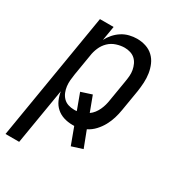

<svg xmlns="http://www.w3.org/2000/svg" viewBox="-206 -638 883 962"><g transform="rotate(30 236.0 -156.5)"><path d="M-28 215 94 -520H173L159 -437Q169 -457 184.5 -474.5Q200 -492 219.5 -504.5Q239 -517 261.5 -522.5Q284 -528 305 -528Q332 -528 356.5 -520Q381 -512 399 -495Q417 -478 427 -455Q437 -432 441 -406.5Q445 -381 443.5 -354Q442 -327 438 -301L418 -181Q414 -156 406.5 -131.5Q399 -107 386.5 -84Q374 -61 355.5 -41Q337 -21 313 -9L349 85L286 105L250 8H239Q213 8 189 0.5Q165 -7 147 -23Q129 -39 119 -61.5Q109 -84 105 -109L51 215ZM208 -62Q212 -62 216 -62Q220 -62 224 -63L190 -155L252 -175L285 -87Q298 -96 307.5 -108.5Q317 -121 323.5 -135Q330 -149 334 -163.5Q338 -178 340 -192L360 -312Q363 -329 364.5 -346.5Q366 -364 363 -380.5Q360 -397 353 -412Q346 -427 334.5 -437.5Q323 -448 307 -453Q291 -458 274 -458Q251 -458 226.5 -450Q202 -442 184 -424.5Q166 -407 156 -383.5Q146 -360 143 -337L123 -217Q120 -199 118.5 -181Q117 -163 119 -146Q121 -129 127.5 -113Q134 -97 145.5 -85Q157 -73 173.5 -67.5Q190 -62 208 -62Z"/></g></svg>

Font: Iosevka Term Curly Oblique
Style: Regular
Weight: 400
Italic angle: -9°
Designer: Belleve Invis
Foundry: Belleve Invis
Version: Version 32.3.0